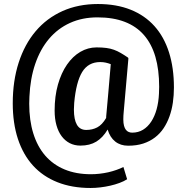

<svg xmlns="http://www.w3.org/2000/svg" viewBox="-20 -715 932 956"><path d="M431 221Q338 221 265.8 192.2Q193.5 163.5 144.2 109.2Q95 55 69.2 -23.2Q43.5 -101.5 43.5 -200.5Q43.5 -312 73 -403.2Q102.5 -494.5 157.5 -559.5Q212.5 -624.5 291 -659.8Q369.5 -695 467.5 -695Q559.5 -695 630.2 -666.8Q701 -638.5 749 -585Q797 -531.5 821.5 -454.2Q846 -377 846 -279.5Q846 -241 840.8 -204.5Q835.5 -168 824 -135.8Q812.5 -103.5 794.8 -76.8Q777 -50 751.5 -30.5Q726 -11 693 -0.2Q660 10.5 618 10.5Q580 10.5 553.8 -10.2Q527.5 -31 516 -70Q492 -29.5 459.5 -9.8Q427 10 380.5 10Q351 10 327.2 -2.2Q303.5 -14.5 286.8 -37Q270 -59.5 261 -91.8Q252 -124 252 -164Q252 -236 268.5 -294Q285 -352 313.5 -393.2Q342 -434.5 380 -456.8Q418 -479 461 -479Q489 -479 509.5 -476.2Q530 -473.5 547.2 -467.2Q564.5 -461 581.2 -451.2Q598 -441.5 618.5 -427.5L617 -425.5H619.5L596 -158.5Q595 -148.5 594.5 -139.2Q594 -130 594 -120.5Q594 -101.5 597.5 -88.8Q601 -76 607 -68.5Q613 -61 621 -57.8Q629 -54.5 638 -54.5Q668.5 -54.5 692.2 -69Q716 -83.5 733 -109.5Q750 -135.5 759.8 -170.8Q769.5 -206 771.5 -248L772.5 -283Q772.5 -367.5 753.8 -432Q735 -496.5 697 -540.2Q659 -584 601.2 -606.2Q543.5 -628.5 465.5 -628.5Q389.5 -628.5 328.5 -600.8Q267.5 -573 224 -521.5Q180.5 -470 155.5 -397Q130.5 -324 126.5 -233.5L125.5 -199Q125.5 -116 145.8 -50.8Q166 14.5 205.2 59.8Q244.5 105 301.8 128.8Q359 152.5 433 152.5Q454 152.5 476 150Q498 147.5 519 142.8Q540 138 559.2 131.2Q578.5 124.5 594.5 116.5L613 177.5Q596.5 188 574.8 196Q553 204 529 209.5Q505 215 479.8 218Q454.5 221 431 221ZM409.5 -68Q440 -68 464.2 -80.8Q488.5 -93.5 508.5 -127.5Q508.5 -132 508.8 -136Q509 -140 509.5 -144Q513.5 -187 519 -249.5Q524.5 -312 531.5 -395.5Q519 -400.5 506.2 -403.2Q493.5 -406 479 -406Q419.5 -406 389.2 -356.5Q359 -307 349.5 -203Q348 -185 348 -169.5Q348 -119.5 363 -93.8Q378 -68 409.5 -68Z"/></svg>

Font: Roberto Sans Medium
Style: Regular
Weight: 500
Designer: Google (font) & Cristiano Sobral (main changes)
Version: Version 1.000;October 12, 2021;FontCreator 14.0.0.2814 64-bi